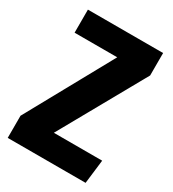

<svg xmlns="http://www.w3.org/2000/svg" viewBox="-170 -786 791 880"><g transform="rotate(30 225.0 -346.5)"><path d="M432.1 -692.9V-574.2L181.2 -126H437L421.9 0H9.8V-117.2L259.8 -570.8H34.2V-692.9Z"/></g></svg>

Font: Fira Sans Compressed
Style: Bold
Weight: 700
Width: 1
Designer: Carrois Corporate & Edenspiekermann AG
Foundry: Carrois Corporate GbR & Edenspiekermann AG
Version: Version 4.203;PS 004.203;hotconv 1.0.88;makeotf.lib2.5.64775